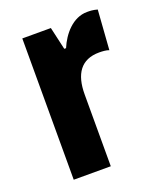

<svg xmlns="http://www.w3.org/2000/svg" viewBox="-110 -630 585 701"><g transform="rotate(-20 182.0 -279.5)"><path d="M311 -559C255 -559 214 -509 194 -461H187L167 -549H56V0H200V-279C200 -358 231 -405 302 -405C314 -405 330 -404 340 -400L351 -554C333 -559 322 -559 311 -559Z"/></g></svg>

Font: Noto Sans Sinhala UI ExtraCondensed ExtraBold
Style: Regular
Weight: 800
Width: 2
Designer: Jelle Bosma - Monotype Design Team
Foundry: Monotype Imaging Inc.
Version: Version 2.006